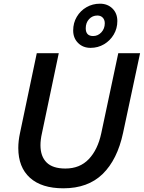

<svg xmlns="http://www.w3.org/2000/svg" viewBox="-20 -1003 778 1039"><path d="M88 -282 179 -715H298L207 -282Q199 -247 199 -217Q199 -157 232 -124Q265 -91 334 -91Q412 -91 460.5 -142Q509 -193 528 -282L620 -715H738L646 -284Q615 -139 535.5 -61.5Q456 16 323 16Q205 16 142 -41Q79 -98 79 -202Q79 -240 88 -282ZM521 -983Q562 -983 588.5 -957Q615 -931 615 -889Q615 -849 595.5 -816Q576 -783 543 -763.5Q510 -744 470 -744Q429 -744 402.5 -770.5Q376 -797 376 -838Q376 -879 395.5 -912Q415 -945 448 -964Q481 -983 521 -983ZM507 -919Q480 -919 462 -899.5Q444 -880 444 -850Q444 -808 484 -808Q510 -808 528.5 -828Q547 -848 547 -877Q547 -896 536 -907.5Q525 -919 507 -919Z"/></svg>

Font: Wix Madefor Text SemiBold
Style: Italic
Weight: 600
Italic angle: -12°
Designer: Dalton Maag Ltd
Foundry: Dalton Maag Ltd
Version: Version 3.100